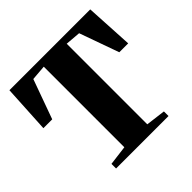

<svg xmlns="http://www.w3.org/2000/svg" viewBox="-186 -917 1091 1091"><g transform="rotate(-45 360.0 -371.5)"><path d="M267.5 -52V-699.5L176 -692L90 -454H19L35 -743H684.5L700.5 -454H629L544 -692L452 -699.5V-52L570.5 -37V0H149V-37Z"/></g></svg>

Font: Merriweather 96pt Black
Style: Regular
Weight: 900
Version: Version 2.100